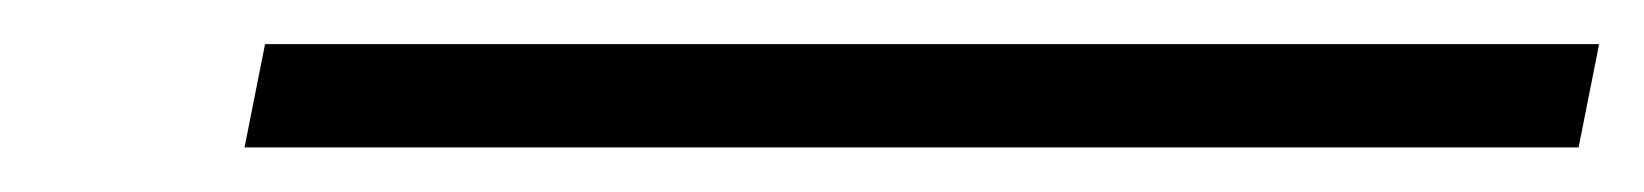

<svg xmlns="http://www.w3.org/2000/svg" viewBox="-20 -810 745 87"><path d="M90.8 -743.2 100.1 -790H704.6L695.3 -743.2Z"/></svg>

Font: Cousine
Style: Italic
Weight: 400
Italic angle: -12°
Monospace: yes
Designer: Steve Matteson
Foundry: Monotype Imaging Inc.
Version: Version 1.21